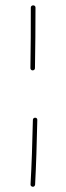

<svg xmlns="http://www.w3.org/2000/svg" viewBox="-20 -693 249 721"><path d="M104.5 -672.9Q101.1 -672.9 98.4 -670.7Q95.7 -668.5 95.7 -664.6Q95.7 -611.3 95.5 -554Q95.2 -496.6 94.2 -437Q94.2 -433.6 96.7 -431.2Q99.1 -428.7 102.5 -428.7Q106.4 -428.7 108.9 -431.2Q111.3 -433.6 111.3 -437Q112.3 -496.6 112.8 -554Q113.3 -611.3 113.3 -664.6Q113.3 -668.5 110.8 -670.7Q108.4 -672.9 104.5 -672.9ZM111.8 -251Q108.4 -251 106 -248.8Q103.5 -246.6 103.5 -242.7Q102.1 -176.8 99.9 -115.5Q97.7 -54.2 94.7 -0.5Q94.2 2.9 96.7 5.4Q99.1 7.8 102.5 8.3Q106.4 8.8 108.9 6.3Q111.3 3.9 111.8 0.5Q114.7 -53.2 116.7 -115Q118.7 -176.8 120.1 -242.7Q120.1 -246.6 117.9 -248.8Q115.7 -251 111.8 -251Z"/></svg>

Font: Mikhak VF
Style: Regular
Weight: 100
Designer: Amin Abedi
Version: Version 3.001